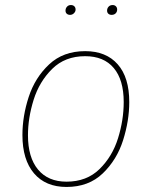

<svg xmlns="http://www.w3.org/2000/svg" viewBox="-20 -732 601 762"><path d="M69 -196Q69 -271 94 -347.5Q119 -424 175 -476.5Q231 -529 318 -529Q401 -529 447 -477Q493 -425 493 -327Q493 -253 468.5 -175.5Q444 -98 388 -44Q332 10 244 10Q161 10 115 -44Q69 -98 69 -196ZM471 -327Q471 -415 431.5 -462Q392 -509 318 -509Q238 -509 187 -458.5Q136 -408 113.5 -336Q91 -264 91 -195Q91 -107 131 -59Q171 -11 244 -11Q324 -11 375 -61Q426 -111 448.5 -183.5Q471 -256 471 -327ZM240 -690Q240 -699 246 -705.5Q252 -712 261 -712Q270 -712 275 -707Q280 -702 280 -694Q280 -686 273.5 -679.5Q267 -673 258 -673Q250 -673 245 -677.5Q240 -682 240 -690ZM405 -690Q405 -699 411 -705.5Q417 -712 427 -712Q435 -712 440 -707Q445 -702 445 -694Q445 -685 439 -679Q433 -673 423 -673Q415 -673 410 -677.5Q405 -682 405 -690Z"/></svg>

Font: Fira Sans Thin
Style: Italic
Weight: 250
Italic angle: -8°
Designer: Carrois Corporate & Edenspiekermann AG
Foundry: Carrois Corporate GbR & Edenspiekermann AG
Version: Version 4.203